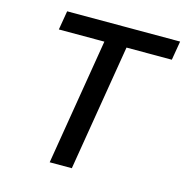

<svg xmlns="http://www.w3.org/2000/svg" viewBox="-107 -828 896 929"><g transform="rotate(15 341.0 -364.0)"><path d="M100.1 -632.3 116.2 -727.5H682.1L666 -632.3H439L334.5 0H223.6L328.1 -632.3Z"/></g></svg>

Font: Inter 18pt Medium
Style: Italic
Weight: 500
Italic angle: -9.3988°
Designer: Rasmus Andersson
Foundry: rsms
Version: Version 4.001;git-66647c0bb